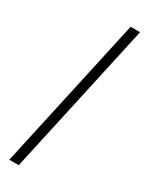

<svg xmlns="http://www.w3.org/2000/svg" viewBox="-254 -846 851 1092"><g transform="rotate(30 171.0 -300.0)"><path d="M30 200 249.5 -800H311.5L92 200Z"/></g></svg>

Font: Big Shoulders Text Thin Light
Style: Regular
Weight: 300
Version: Version 2.002